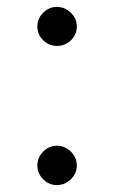

<svg xmlns="http://www.w3.org/2000/svg" viewBox="-20 -530 332 560"><path d="M146 -396Q123 -396 106 -412.6Q88.9 -429.2 88.9 -453.1Q88.9 -476.1 106 -492.9Q123 -509.8 146 -509.8Q168.9 -509.8 186.5 -492.9Q204.1 -476.1 204.1 -453.1Q204.1 -429.2 187 -412.6Q169.9 -396 146 -396ZM88.9 -46.9Q88.9 -70.8 106 -87.9Q123 -105 146 -105Q168.9 -105 186.5 -87.9Q204.1 -70.8 204.1 -46.9Q204.1 -23.9 186.5 -7.1Q168.9 9.8 146 9.8Q123 9.8 106 -7.1Q88.9 -23.9 88.9 -46.9Z"/></svg>

Font: Oakes Grotesk
Style: Regular
Weight: 400
Designer: Samuel Oakes
Foundry: Samuel Oakes
Version: Version 1.0 | wf-rip DC20170320